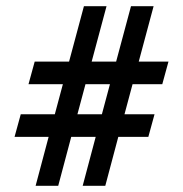

<svg xmlns="http://www.w3.org/2000/svg" viewBox="-20 -600 590 620"><path d="M27 -158H137L95 0H168L210 -158H289L247 0H320L362 -158H459L479 -231H382L408 -328H504L524 -401H428L476 -580H403L355 -401H276L324 -580H251L203 -401H92L72 -328H183L157 -231H47ZM230 -231 256 -328H335L309 -231Z"/></svg>

Font: Charger Sport
Style: Regular
Weight: 400
Designer: Jasper
Foundry: Cannot Into Space Fonts
Version: Version 1.1